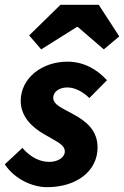

<svg xmlns="http://www.w3.org/2000/svg" viewBox="-25 -765 515 797"><path d="M170 12C292 12 380 -54 380 -153C380 -224 332 -263 277 -292C237 -315 196 -329 196 -359C196 -383 219 -402 255 -402C287 -402 320 -383 346 -358L419 -432C378 -477 323 -509 255 -509C148 -509 61 -440 61 -346C61 -282 107 -237 158 -208C214 -175 244 -164 244 -136C244 -111 214 -93 180 -93C145 -93 105 -108 68 -151L-5 -83C36 -20 112 12 170 12ZM146 -560 294 -653H298L406 -560L470 -614L385 -745H226L96 -618Z"/></svg>

Font: Source Sans Pro
Style: Bold Italic
Weight: 700
Italic angle: -11°
Designer: Paul D. Hunt
Foundry: Adobe Systems Incorporated
Version: Version 3.006;hotconv 1.0.111;makeotfexe 2.5.65597